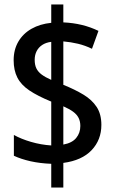

<svg xmlns="http://www.w3.org/2000/svg" viewBox="-20 -780 512 858"><path d="M209 -48Q158 -50 116 -59.5Q74 -69 42 -84V-177Q74 -159 118.5 -146Q163 -133 209 -130V-326Q148 -351 111 -376Q74 -401 57.5 -433.5Q41 -466 41 -511Q41 -558 62 -594Q83 -630 121 -651.5Q159 -673 209 -678V-760H263V-680Q307 -678 346 -668.5Q385 -659 420 -642L391 -562Q360 -577 328.5 -584.5Q297 -592 263 -595V-401Q315 -380 353 -357Q391 -334 412 -302Q433 -270 433 -222Q433 -155 389.5 -109Q346 -63 263 -52V58H209ZM263 -134Q302 -141 320.5 -163.5Q339 -186 339 -217Q339 -238 331 -253.5Q323 -269 306.5 -281Q290 -293 263 -305ZM209 -593Q185 -590 168.5 -579Q152 -568 143.5 -551Q135 -534 135 -513Q135 -490 142.5 -474.5Q150 -459 166 -447Q182 -435 209 -423Z"/></svg>

Font: Noto Sans Bengali Condensed Medium
Style: Regular
Weight: 500
Width: 3
Designer: Jelle Bosma - Monotype Design Team
Foundry: Monotype Imaging Inc.
Version: Version 2.003